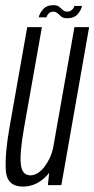

<svg xmlns="http://www.w3.org/2000/svg" viewBox="-20 -700 357 726"><path d="M161 0 166 -46.5Q162 -41.5 158 -37Q118.5 5.5 66.5 5.5Q6 5.5 2 -55.8Q-2 -117 16 -218.5L83 -597.5H138.5L71 -217Q54 -120.5 58.8 -78.8Q63.5 -37 95 -37Q124 -37 150 -72Q172 -102 180.5 -138.5L261.5 -597.5H317L212 0ZM234 -631Q220 -631 212 -637.2Q204 -643.5 197.5 -649.8Q191 -656 182 -656Q170.5 -656 163.8 -648.8Q157 -641.5 156 -634.5H126.5Q129 -649 142.8 -664.8Q156.5 -680.5 182.5 -680.5Q196 -680.5 203.5 -674.5Q211 -668.5 217.5 -662.2Q224 -656 235 -656Q245 -656 252.5 -663.2Q260 -670.5 261 -677.5H290Q288 -663.5 274.5 -647.2Q261 -631 234 -631Z"/></svg>

Font: Anybody Condensed Light
Style: Italic
Weight: 300
Width: 3
Italic angle: -10°
Designer: Tyler Finck
Foundry: Etcetera Type Company
Version: Version 1.010; ttfautohint (v1.8.3) -l 8 -r 50 -G 200 -x 14 